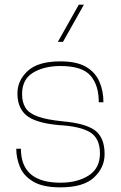

<svg xmlns="http://www.w3.org/2000/svg" viewBox="-20 -800 520 826"><path d="M240 6Q164 6 122.5 -19Q81 -44 65.5 -82.5Q50 -121 50 -160H70Q70 -14 240 -14Q313 -14 361.5 -45Q410 -76 410 -140Q410 -205 367.5 -231Q325 -257 230 -262Q130 -272 92.5 -304.5Q55 -337 55 -398Q55 -454 99.5 -495Q144 -536 240 -536Q310 -536 350 -512.5Q390 -489 407.5 -449Q425 -409 425 -360H405Q405 -434 369 -475Q333 -516 240 -516Q170 -516 122.5 -487.5Q75 -459 75 -395Q75 -360 89.5 -336.5Q104 -313 142 -299Q180 -285 250 -278Q350 -269 390 -238Q430 -207 430 -137Q430 -79 384.5 -36.5Q339 6 240 6ZM251 -620H229L319 -780H341Z"/></svg>

Font: Tanohe Sans Thin
Style: Regular
Weight: 100
Designer: Village Type and Design LLC & Cristiano Sobral
Foundry: Cooper Hewitt Smithsonian Design Museum
Version: Version 1.00;September 29, 2021;FontCreator 13.0.0.2655 64-b